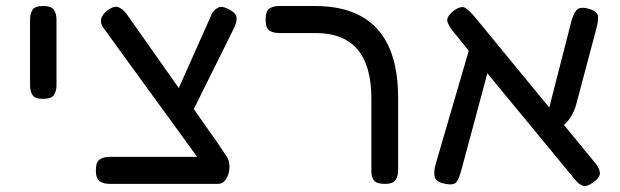

<svg xmlns="http://www.w3.org/2000/svg" viewBox="-20 -602 2065 639"><path d="M123 -273Q96 -273 88 -286Q80 -299 80 -318V-538Q80 -556 88 -569Q96 -582 124 -582Q151 -582 159.5 -569Q168 -556 168 -537V-317Q168 -299 159.5 -286Q151 -273 123 -273Z M345 10Q325 10 312 1.5Q299 -7 299 -35Q299 -63 312 -71.5Q325 -80 344 -80H636L626 -94L325 -508Q302 -539 337 -567Q360 -584 374.5 -578Q389 -572 401 -556L575 -309L686 -558Q695 -572 708 -577.5Q721 -583 746 -569Q768 -556 767.5 -540.5Q767 -525 758 -507L625 -239L701 -131Q724 -97 737 -77Q745 -62 743.5 -41.5Q742 -21 732 -5.5Q722 10 705 10Z M1261 10Q1233 10 1224.5 -1.5Q1216 -13 1216 -29V-274Q1216 -492 1031 -492H910Q889 -492 876.5 -500.5Q864 -509 864 -537Q864 -565 876.5 -573.5Q889 -582 909 -582H1028Q1305 -582 1305 -276V-36Q1305 -16 1296.5 -3Q1288 10 1261 10Z M1458 9Q1430 3 1426.5 -14.5Q1423 -32 1430 -56L1540 -433L1495 -489Q1476 -511 1469.5 -528Q1463 -545 1491 -567Q1516 -585 1530.5 -574.5Q1545 -564 1564 -541L1808 -244L1881 -529Q1887 -553 1898 -567.5Q1909 -582 1942 -572Q1970 -563 1970.5 -546Q1971 -529 1964 -504L1897 -252Q1885 -211 1857 -186L1963 -57Q1975 -42 1976.5 -27.5Q1978 -13 1957 3Q1933 21 1919.5 16Q1906 11 1894 -4L1602 -358L1516 -38Q1508 -7 1498.5 4.5Q1489 16 1458 9Z"/></svg>

Font: Fredoka
Style: Regular
Weight: 400
Designer: Ben Nathan
Foundry: Milena B. Brandão, Ben Nathan
Version: Version 2.001